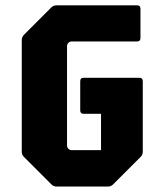

<svg xmlns="http://www.w3.org/2000/svg" viewBox="-20 -686 590 706"><path d="M188.5 0Q176.5 0 168.5 -8.5L68.5 -108.5Q60 -116.5 60 -128.5V-538.5Q60 -550 68.5 -558.5L168.5 -658.5Q176.5 -666.5 188.5 -666.5H484Q496.5 -666.5 496.5 -654V-546Q496.5 -533.5 484 -533.5H243.5Q236.5 -533.5 231.5 -528.5Q226.5 -523.5 226.5 -516.5V-151Q226.5 -144 231.5 -139Q236.5 -134 243.5 -134H351.5V-267.5H287.5Q275 -267.5 275 -280V-387.5Q275 -400 287.5 -400H492.5Q505 -400 505 -387.5V-128.5Q505 -116.5 496.5 -108.5L396.5 -8.5Q388.5 0 376.5 0Z"/></svg>

Font: Jaro
Style: Regular
Weight: 400
Designer: Agyei Archer, Celine Hurka, Mirko Velimirović
Version: Version 1.000